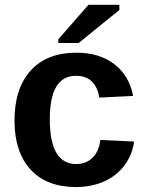

<svg xmlns="http://www.w3.org/2000/svg" viewBox="-20 -753 596 783"><path d="M290 9.8Q169.9 9.8 104.5 -61.8Q39.1 -133.3 39.1 -261.2Q39.1 -392.1 105 -465.1Q170.9 -538.1 292 -538.1Q385.3 -538.1 446.3 -491.2Q507.3 -444.3 522.9 -361.8L384.8 -355Q378.9 -395.5 355.5 -419.7Q332 -443.8 289.1 -443.8Q183.1 -443.8 183.1 -266.6Q183.1 -84 291 -84Q330.1 -84 356.4 -108.6Q382.8 -133.3 389.2 -182.1L526.9 -175.8Q519.5 -121.6 488 -79.1Q456.5 -36.6 405.3 -13.4Q354 9.8 290 9.8ZM217.8 -577.6V-592.8L340.8 -733.4H466.8V-712.4L300.8 -577.6Z"/></svg>

Font: Arial
Style: Bold
Weight: 700
Designer: Steve Matteson
Foundry: Ascender Corporation
Version: Version 2.00.3